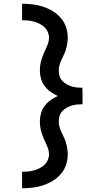

<svg xmlns="http://www.w3.org/2000/svg" viewBox="-20 -853 540 1026"><path d="M98 153V65Q114 65 130 63.5Q146 62 161.5 57.5Q177 53 191.5 46Q206 39 217.5 28Q229 17 235.5 2Q242 -13 242 -28Q242 -44 237 -58.5Q232 -73 225.5 -86.5Q219 -100 213 -114Q207 -128 202.5 -142.5Q198 -157 195.5 -172.5Q193 -188 193 -203Q193 -225 199 -247Q205 -269 218.5 -287Q232 -305 250.5 -318Q269 -331 289 -340Q269 -349 250.5 -362Q232 -375 218.5 -393Q205 -411 199 -433Q193 -455 193 -477Q193 -492 195.5 -507.5Q198 -523 202.5 -537.5Q207 -552 213 -566Q219 -580 225.5 -593.5Q232 -607 237 -621.5Q242 -636 242 -652Q242 -667 235.5 -682Q229 -697 217.5 -708Q206 -719 191.5 -726Q177 -733 161.5 -737.5Q146 -742 130 -743.5Q114 -745 98 -745V-833Q127 -833 155.5 -829.5Q184 -826 211 -817Q238 -808 262.5 -793Q287 -778 305.5 -756.5Q324 -735 333 -707.5Q342 -680 342 -652Q342 -636 339.5 -621Q337 -606 333 -591.5Q329 -577 322.5 -563Q316 -549 309.5 -535.5Q303 -522 298.5 -507Q294 -492 294 -477Q294 -462 298 -447.5Q302 -433 312 -422Q322 -411 335 -403.5Q348 -396 362 -391.5Q376 -387 391 -385.5Q406 -384 420 -384L421 -362V-296Q406 -296 391 -294.5Q376 -293 362 -288.5Q348 -284 335 -276.5Q322 -269 312 -258Q302 -247 298 -232.5Q294 -218 294 -203Q294 -188 298.5 -173Q303 -158 309.5 -144.5Q316 -131 322.5 -117Q329 -103 333 -88.5Q337 -74 339.5 -59Q342 -44 342 -28Q342 0 333 27.5Q324 55 305.5 76.5Q287 98 262.5 113Q238 128 211 137Q184 146 155.5 149.5Q127 153 98 153Z"/></svg>

Font: Iosevka Curly Semibold
Style: Regular
Weight: 600
Monospace: yes
Designer: Belleve Invis
Foundry: Belleve Invis
Version: Version 22.1.2; ttfautohint (v1.8.4)